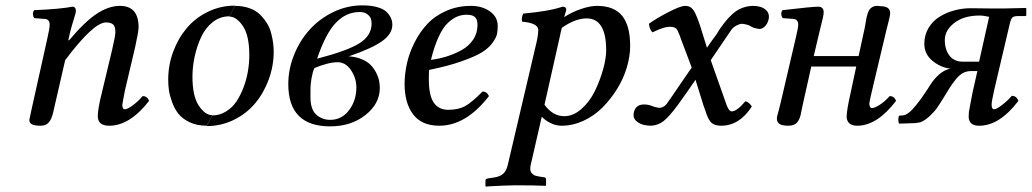

<svg xmlns="http://www.w3.org/2000/svg" viewBox="-20 -461 3863 719"><path d="M89.8 -12.2Q89.8 -13.7 97.2 -46.9L157.2 -316.9Q166 -354.5 166 -369.1Q166 -388.7 147.9 -390.1L107.9 -393.1Q103.5 -399.9 103.3 -408.2Q103 -416.5 107.9 -422.9Q208.5 -427.2 251 -436Q264.2 -436 264.2 -419.9Q264.2 -414.1 260.3 -402.1Q256.3 -390.1 249.8 -367.4Q243.2 -344.7 237.8 -319.8L235.8 -310.1H238.8Q296.9 -379.4 341.8 -409.2Q386.7 -439 429.2 -439Q499 -439 499 -358.9Q499 -342.8 485.8 -283.2L448.2 -124Q438 -71.8 438 -67.9Q438 -51.8 448.2 -51.8Q456.5 -51.8 476.3 -65.9Q496.1 -80.1 514.2 -101.1Q532.2 -101.1 538.1 -83Q465.8 9.8 389.2 9.8Q346.2 9.8 346.2 -25.9Q346.2 -53.7 361.8 -115.2L399.9 -274.9Q412.1 -326.2 412.1 -340.8Q412.1 -361.8 403.6 -369.4Q395 -377 377 -377Q330.1 -377 224.1 -235.8L180.2 -44.9Q174.3 -16.1 163.3 -3.2Q152.3 9.8 132.8 9.8Q108.9 9.8 99.4 4.4Q89.8 -1 89.8 -12.2Z M838.9 -398.9 859.9 -439Q890.1 -439 914.6 -430.2Q939 -421.4 954.1 -406.2Q969.2 -391.1 980 -373.5Q990.7 -356 995.8 -335.4Q1001 -314.9 1002.9 -298.8Q1004.9 -282.7 1004.9 -267.1Q1004.9 -213.9 986.3 -163.3Q967.8 -112.8 935.5 -74.2Q903.3 -35.6 855.7 -12.2Q808.1 11.2 753.9 11.2L774.9 -28.8Q802.7 -28.8 826.4 -43.5Q850.1 -58.1 865.7 -81.5Q881.3 -105 892.6 -135.3Q903.8 -165.5 908.7 -195.8Q913.6 -226.1 913.6 -254.9Q913.6 -327.6 889.6 -363.3Q865.7 -398.9 838.9 -398.9ZM774.9 -29.8 753.9 9.8Q717.8 9.8 690.4 -3.2Q663.1 -16.1 648.2 -34.9Q633.3 -53.7 624.3 -78.9Q615.2 -104 612.5 -123.5Q609.9 -143.1 609.9 -163.1Q609.9 -216.3 628.2 -266.4Q646.5 -316.4 678.7 -355Q710.9 -393.6 758.3 -416.7Q805.7 -439.9 859.9 -439.9L838.9 -399.9Q804.2 -399.9 776.6 -378.2Q749 -356.4 733.2 -322Q717.3 -287.6 709 -249.3Q700.7 -210.9 700.7 -173.8Q700.7 -101.1 724.4 -65.4Q748 -29.8 774.9 -29.8Z M1314.5 -133.8Q1314.5 -168.5 1294.4 -198.2Q1274.4 -228 1244.1 -228Q1210.4 -228 1157.2 -206.1Q1150.4 -190.4 1146.7 -168.5Q1143.1 -146.5 1142.8 -134Q1142.6 -121.6 1142.6 -97.2Q1142.6 -50.8 1164.6 -31.5Q1186.5 -12.2 1216.3 -12.2Q1259.8 -12.2 1287.1 -48.3Q1314.5 -84.5 1314.5 -133.8ZM1371.6 -373Q1371.6 -382.3 1368.9 -390.9Q1366.2 -399.4 1355.5 -407.7Q1344.7 -416 1327.1 -416Q1276.4 -416 1237.8 -375.7Q1199.2 -335.4 1167.5 -241.2Q1280.8 -270.5 1326.2 -299.1Q1371.6 -327.6 1371.6 -373ZM1337.4 -440.9Q1370.6 -440.9 1394.3 -433.8Q1418 -426.8 1429 -415Q1439.9 -403.3 1444.6 -392.1Q1449.2 -380.9 1449.2 -368.2Q1449.2 -334 1410.6 -306.6Q1372.1 -279.3 1286.1 -250Q1312.5 -248.5 1333.7 -239.7Q1355 -231 1367.4 -218.3Q1379.9 -205.6 1388.2 -189.7Q1396.5 -173.8 1399.4 -159.7Q1402.3 -145.5 1402.3 -131.8Q1402.3 -72.8 1348.6 -30.3Q1294.9 12.2 1216.3 12.2Q1059.6 12.2 1059.6 -146Q1059.6 -202.1 1081.3 -255.9Q1103 -309.6 1139.9 -350.3Q1176.8 -391.1 1228.5 -416Q1280.3 -440.9 1337.4 -440.9Z M1768.1 -367.2Q1768.1 -388.7 1758.5 -397.2Q1749 -405.8 1728 -405.8Q1708.5 -405.8 1691.9 -398.9Q1675.3 -392.1 1657 -375Q1638.7 -357.9 1622.6 -323Q1606.4 -288.1 1593.8 -236.8Q1624 -240.7 1651.9 -249.3Q1679.7 -257.8 1707.3 -272.7Q1734.9 -287.6 1751.5 -312Q1768.1 -336.4 1768.1 -367.2ZM1586.9 -199.2Q1585.9 -191.4 1585.9 -165Q1585.9 -103 1604.5 -76.4Q1623 -49.8 1658.2 -49.8Q1695.3 -49.8 1720.2 -62.7Q1745.1 -75.7 1787.1 -118.2Q1803.7 -118.2 1811 -101.1Q1725.1 9.8 1625 9.8Q1559.1 9.8 1527.1 -32.7Q1495.1 -75.2 1495.1 -146Q1495.1 -184.1 1503.9 -223.6Q1512.7 -263.2 1532.5 -302.2Q1552.2 -341.3 1580.3 -371.3Q1608.4 -401.4 1650.9 -420.2Q1693.4 -439 1744.1 -439Q1785.2 -439 1814.5 -418.5Q1843.8 -397.9 1843.8 -363.8Q1843.8 -346.2 1841.1 -333.3Q1838.4 -320.3 1824 -300.3Q1809.6 -280.3 1783.9 -264.6Q1758.3 -249 1707.8 -231.2Q1657.2 -213.4 1586.9 -199.2Z M2084 -356.9Q2083 -353 2080.1 -341.1Q2077.1 -329.1 2075.7 -320.8L2019 -68.8Q2050.3 -25.9 2092.8 -25.9Q2127 -25.9 2157.7 -53.2Q2188.5 -80.6 2207.8 -120.4Q2227.1 -160.2 2238.5 -201.2Q2250 -242.2 2250 -272.9Q2250 -392.1 2176.8 -392.1Q2134.3 -392.1 2084 -356.9ZM2008.8 -23.9 1966.8 159.2Q1965.8 164.1 1965.8 170.9Q1965.8 182.1 1972.4 188.7Q1979 195.3 1984.9 197Q1990.7 198.7 2000 200.2L2019 203.1Q2024.9 204.6 2024.9 210.9V232.9L2022.9 234.9Q1985.8 232.9 1910.6 232.9Q1893.6 232.9 1866 234.1Q1838.4 235.4 1818.8 236.3L1799.8 237.8L1797.9 235.8V214.8Q1797.9 209 1807.6 207L1827.6 204.1Q1851.6 200.7 1863.5 190.4Q1875.5 180.2 1880.9 159.2L1988.8 -300.8Q1995.6 -330.1 1995.6 -349.1Q1995.6 -374.5 1935.1 -379.9Q1931.6 -396 1939.9 -410.2Q2034.7 -418.5 2086.9 -436Q2100.6 -436 2100.6 -423.8Q2093.3 -399.9 2092.8 -397Q2121.1 -415.5 2155.3 -427.2Q2189.5 -439 2215.8 -439Q2279.3 -439 2309.6 -402.1Q2339.8 -365.2 2339.8 -289.1Q2339.8 -250 2327.1 -207.8Q2314.5 -165.5 2290.5 -127.2Q2266.6 -88.9 2235.6 -57.9Q2204.6 -26.9 2164.6 -8.5Q2124.5 9.8 2083 9.8Q2062 9.8 2042 0Q2022 -9.8 2008.8 -23.9Z M2516.6 -348.1Q2509.8 -360.8 2489.3 -360.8Q2483.4 -360.8 2479.5 -359.9Q2472.7 -359.4 2463.4 -356.4Q2454.1 -353.5 2448.5 -351.1Q2442.9 -348.6 2433.6 -344.5Q2424.3 -340.3 2423.3 -339.8Q2412.1 -351.1 2410.2 -372.1Q2438.5 -392.6 2481.9 -415Q2525.4 -437.5 2543.5 -439Q2558.1 -439 2565.4 -434.1Q2575.2 -427.7 2582.5 -413.6Q2589.8 -399.4 2600.6 -368.2L2627.4 -282.2Q2643.1 -305.7 2663.6 -333Q2669.4 -341.8 2675.3 -352.1Q2708 -399.4 2735.8 -418.7Q2763.7 -438 2799.3 -439Q2813.5 -439 2825.9 -435.8Q2838.4 -432.6 2848.6 -423.3Q2858.9 -414.1 2859.4 -399.9Q2859.4 -392.1 2858.4 -389.2Q2855.5 -375 2846.7 -364.7Q2837.9 -354.5 2828.1 -353Q2821.8 -351.6 2810.5 -355Q2801.8 -356.4 2794.4 -360.8Q2782.7 -368.7 2765.1 -371.1Q2754.9 -373.5 2744.1 -368.2Q2727.1 -361.8 2717.3 -347.2L2641.6 -235.8L2697.3 -78.1Q2708 -43.9 2720.2 -43.9Q2739.3 -43.9 2771.5 -82Q2786.6 -77.6 2795.4 -62Q2749 9.8 2680.2 9.8Q2672.4 9.8 2669.4 8.8Q2650.9 7.3 2640.6 -5.1Q2630.4 -17.6 2621.6 -45.9Q2620.6 -49.8 2616.7 -59.8Q2612.8 -69.8 2611.3 -76.2L2584.5 -162.1Q2548.3 -108.9 2517.6 -66.9Q2484.9 -22.9 2464.6 -7.3Q2444.3 8.3 2418.5 9.8Q2404.3 9.8 2390.6 6.6Q2377 3.4 2365 -5.9Q2353 -15.1 2352.5 -28.8Q2352.5 -36.1 2353.5 -39.1Q2359.9 -69.8 2391.6 -69.8Q2407.7 -69.8 2422.4 -64Q2431.2 -59.6 2448.2 -57.1Q2457.5 -57.1 2461.4 -60.1Q2469.7 -63.5 2476.6 -71.8Q2485.8 -85.9 2489.3 -89.8Q2503.4 -111.3 2531 -150.9Q2558.6 -190.4 2570.3 -208Q2563.5 -227.1 2550.3 -261.2Q2537.1 -295.4 2532.2 -309.1Q2524.9 -331.5 2516.6 -348.1Z M2902.3 -71.8 2960.4 -320.8Q2969.2 -356.4 2969.2 -370.1Q2969.2 -377.9 2964.6 -383.8Q2960 -389.6 2951.2 -390.1L2911.1 -393.1Q2906.2 -399.9 2905.8 -408.2Q2905.3 -416.5 2910.2 -422.9Q3022.5 -436 3043.5 -436Q3064.5 -436 3064.5 -415Q3064.5 -407.2 3061.3 -393.3Q3058.1 -379.4 3052.2 -356.2Q3046.4 -333 3043.5 -319.8L3027.3 -251H3195.3L3218.3 -356.9Q3219.7 -363.3 3221.7 -376Q3223.6 -388.7 3225.1 -395.5Q3226.6 -402.3 3229.7 -411.9Q3232.9 -421.4 3237.1 -426.5Q3241.2 -431.6 3248 -435.3Q3254.9 -439 3264.2 -439Q3271.5 -439 3273.4 -438Q3295.4 -438 3304.4 -431.4Q3313.5 -424.8 3313.5 -412.1Q3313.5 -406.7 3311.3 -396.2Q3309.1 -385.7 3305.4 -371.8Q3301.8 -357.9 3300.3 -352.1L3246.1 -124Q3236.8 -84.5 3236.3 -79.1Q3235.4 -76.2 3235.4 -71.8Q3236.8 -56.2 3245.1 -56.2Q3254.9 -56.2 3274.2 -68.4Q3293.5 -80.6 3311.5 -101.1Q3329.6 -101.1 3335.4 -83Q3264.2 9.8 3190.4 9.8Q3153.3 9.8 3150.4 -22Q3150.4 -47.9 3165.5 -113.8L3186.5 -211.9H3018.1L2986.3 -69.8Q2985.4 -65.4 2983.4 -55.9Q2981.4 -46.4 2980.5 -42Q2976.6 -16.6 2965.8 -3.4Q2955.1 9.8 2932.1 9.8Q2908.2 9.8 2898.7 2.9Q2889.2 -3.9 2889.2 -17.1Q2889.2 -21 2891.4 -29.8Q2893.6 -38.6 2897.2 -51.8Q2900.9 -64.9 2902.3 -71.8Z M3586.4 -230H3646.5L3684.1 -397.9Q3663.6 -402.8 3648.4 -402.8Q3588.9 -402.8 3553.5 -375Q3518.1 -347.2 3518.1 -311Q3518.1 -275.9 3535.4 -252.9Q3552.7 -230 3586.4 -230ZM3622.1 -115.2 3640.1 -194.8H3614.3Q3608.4 -194.8 3604.5 -193.8Q3592.3 -191.9 3580.8 -184.3Q3569.3 -176.8 3557.1 -161.1Q3544.9 -145.5 3536.6 -132.6Q3528.3 -119.6 3514.2 -96.2Q3500.5 -73.7 3490.5 -59.1Q3480.5 -44.4 3462.6 -27.3Q3444.8 -10.3 3426.3 -2.9Q3408.7 0 3407.2 0L3347.2 2Q3344.2 -2.4 3344 -12.5Q3343.8 -22.5 3347.2 -27.8L3360.4 -28.8Q3370.6 -29.3 3382.8 -38.6Q3395 -47.9 3408.9 -65.2Q3422.9 -82.5 3431.9 -95.2Q3440.9 -107.9 3454.1 -127.9Q3455.1 -129.4 3457.3 -133.1Q3459.5 -136.7 3460.4 -138.2Q3496.1 -195.3 3539.1 -204.1Q3503.9 -207.5 3472.7 -232.7Q3441.4 -257.8 3441.4 -296.9Q3441.4 -329.6 3457 -356Q3472.7 -382.3 3498.3 -398.2Q3523.9 -414.1 3554 -422.1Q3584 -430.2 3615.2 -430.2L3700.2 -429.2H3736.3L3822.3 -431.2L3823.2 -429.2V-403.8Q3823.2 -400.9 3818.4 -400.9H3792.5Q3775.9 -400.9 3770.5 -394.8Q3765.1 -388.7 3761.2 -371.1L3703.1 -124Q3693.4 -81.1 3693.4 -68.8Q3693.4 -51.8 3703.1 -51.8Q3710.9 -51.8 3730.7 -66.4Q3750.5 -81.1 3769 -102.1Q3787.1 -102.1 3793.5 -83Q3722.7 9.8 3647.5 9.8H3646.5Q3608.9 9.8 3607.4 -22.9Q3607.4 -25.9 3607.9 -32.2Q3608.4 -38.6 3608.4 -42Q3609.9 -52.7 3615 -77.9Q3620.1 -103 3622.1 -115.2Z"/></svg>

Font: Common Serif News
Style: Italic
Weight: 450
Italic angle: -12°
Designer: Philipp H. Poll, Khaled Hosny
Foundry: Stefan Peev, Context Ltd.
Version: Version 1.026